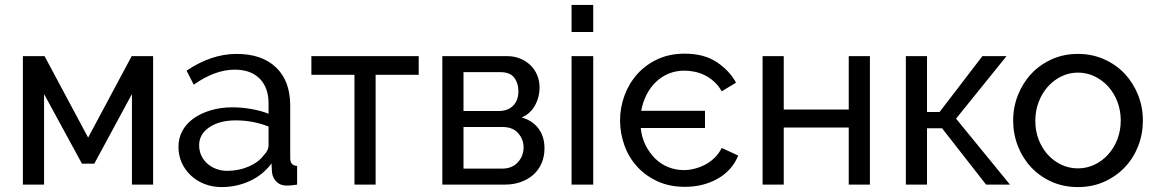

<svg xmlns="http://www.w3.org/2000/svg" viewBox="-20 -750 4699 780"><path d="M338 -191 515 -522H602V0H516V-368L363 -85H313L159 -368V0H73V-522H161Z M880 10Q843 10 811 -2.5Q779 -15 755.5 -37Q732 -59 718.5 -88.5Q705 -118 705 -153Q705 -189 721 -218.5Q737 -248 766.5 -269Q796 -290 836.5 -302Q877 -314 925 -314Q963 -314 1002 -307Q1041 -300 1071 -288V-330Q1071 -394 1035 -430.5Q999 -467 933 -467Q854 -467 767 -406L738 -463Q839 -531 941 -531Q1044 -531 1101.5 -476Q1159 -421 1159 -321V-108Q1159 -77 1187 -76V0Q1173 2 1164 3Q1155 4 1145 4Q1119 4 1103.5 -11.5Q1088 -27 1085 -49L1083 -86Q1048 -39 994.5 -14.5Q941 10 880 10ZM903 -56Q950 -56 990.5 -73.5Q1031 -91 1052 -120Q1071 -139 1071 -159V-236Q1007 -261 938 -261Q872 -261 830.5 -233Q789 -205 789 -160Q789 -138 797.5 -119Q806 -100 821.5 -86Q837 -72 858 -64Q879 -56 903 -56Z M1506 0H1420V-446H1245V-522H1681V-446H1506Z M2040 -522Q2068 -522 2092 -512.5Q2116 -503 2134 -486Q2152 -469 2162 -445.5Q2172 -422 2172 -394Q2172 -377 2168 -359.5Q2164 -342 2155.5 -325.5Q2147 -309 2133 -295Q2119 -281 2099 -273Q2142 -261 2167 -228.5Q2192 -196 2192 -147Q2192 -114 2180 -86.5Q2168 -59 2146.5 -40Q2125 -21 2095.5 -10.5Q2066 0 2030 0H1777V-522ZM2005 -299Q2043 -299 2064.5 -320.5Q2086 -342 2086 -380Q2086 -412 2069 -434.5Q2052 -457 2012 -457H1863V-299ZM2020 -65Q2060 -65 2083.5 -90.5Q2107 -116 2107 -151Q2107 -184 2085 -209Q2063 -234 2022 -234H1863V-65Z M2302 0V-522H2390V0ZM2302 -620V-730H2390V-620Z M2762 9Q2700 9 2651 -13.5Q2602 -36 2568 -73.5Q2534 -111 2516.5 -160Q2499 -209 2499 -261Q2499 -313 2517 -362Q2535 -411 2569 -449Q2603 -487 2651.5 -509.5Q2700 -532 2762 -532Q2840 -532 2892 -497.5Q2944 -463 2970 -414L2912 -379Q2899 -402 2881.5 -418Q2864 -434 2844 -444Q2824 -454 2802.5 -458.5Q2781 -463 2761 -463Q2725 -463 2695.5 -450.5Q2666 -438 2643.5 -416Q2621 -394 2606 -364Q2591 -334 2585 -300H2844V-230H2583Q2587 -191 2603 -159.5Q2619 -128 2642 -105.5Q2665 -83 2695 -71Q2725 -59 2758 -59Q2780 -59 2803 -65Q2826 -71 2846.5 -82Q2867 -93 2884 -110Q2901 -127 2912 -149L2979 -118Q2954 -57 2895.5 -24Q2837 9 2762 9Z M3164 -305H3428V-522H3514V0H3428V-232H3164V0H3078V-522H3164Z M3971 -522H4069L3864 -268L4083 0H3986L3807 -229H3746V0H3660V-522H3746V-295H3797Z M4096 -260Q4096 -315 4115.5 -364Q4135 -413 4169.5 -450Q4204 -487 4252.5 -509Q4301 -531 4359 -531Q4417 -531 4466 -509Q4515 -487 4549.5 -450Q4584 -413 4603.5 -364Q4623 -315 4623 -260Q4623 -206 4604 -157Q4585 -108 4550 -71Q4515 -34 4466.5 -12Q4418 10 4359 10Q4300 10 4251.5 -12Q4203 -34 4168.5 -71Q4134 -108 4115 -157Q4096 -206 4096 -260ZM4533 -261Q4533 -301 4519.5 -336.5Q4506 -372 4482 -398.5Q4458 -425 4426.5 -440Q4395 -455 4359 -455Q4323 -455 4291.5 -439.5Q4260 -424 4236.5 -397.5Q4213 -371 4199.5 -335.5Q4186 -300 4186 -259Q4186 -218 4199.5 -183Q4213 -148 4236.5 -122Q4260 -96 4291.5 -81Q4323 -66 4359 -66Q4395 -66 4426.5 -81Q4458 -96 4482 -122.5Q4506 -149 4519.5 -184.5Q4533 -220 4533 -261Z"/></svg>

Font: Raleway Medium Alt1
Style: Regular
Weight: 500
Designer: Matt McInerney, Pablo Impallari, Rodrigo Fuenzalida
Foundry: Matt McInerney, Pablo Impallari, Rodrigo Fuenzalida
Version: Version 3.000g; ttfautohint (v1.5) -l 8 -r 28 -G 28 -x 14 -D